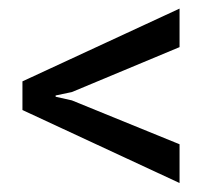

<svg xmlns="http://www.w3.org/2000/svg" viewBox="-20 -460 497 438"><path d="M389.6 -352.5 144 -250 106.9 -242.2V-239.3L144 -231L389.6 -130.9V-42.5L31.2 -209V-274.4L389.6 -440.4Z"/></svg>

Font: Yantramanav
Style: Regular
Weight: 400
Version: Version 1.001;PS 1.0;hotconv 1.0.72;makeotf.lib2.5.5900; ttf